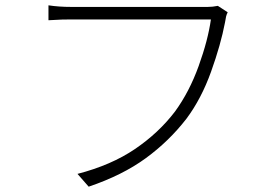

<svg xmlns="http://www.w3.org/2000/svg" viewBox="-20 -702 1040 721"><path d="M798 -680 835 -656Q831 -648 829 -640Q827 -632 825 -618Q809 -534 772.5 -432.5Q736 -331 680 -256Q615 -172 527.5 -108Q440 -44 313 -1L271 -49Q398 -82 487 -142.5Q576 -203 637 -283Q691 -357 726 -454Q761 -551 772 -629H247Q209 -629 182 -627Q171 -626 162 -626V-682Q201 -676 248 -676H760Q778 -676 798 -680Z"/></svg>

Font: LXGW 975 Gothic SC 200W
Style: Regular
Weight: 200
Version: Version 2.01;February 25, 2021